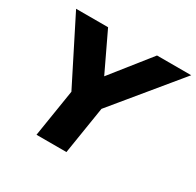

<svg xmlns="http://www.w3.org/2000/svg" viewBox="-152 -877 1073 1050"><g transform="rotate(30 384.5 -352.5)"><path d="M199 0 257 -364 273 -247 42 -705H244L365 -451H351L553 -705H769L392 -247L446 -364L388 0Z"/></g></svg>

Font: Nunito Sans 9pt Black
Style: Italic
Weight: 900
Italic angle: -9°
Version: Version 3.101;gftools[0.9.27]